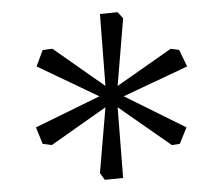

<svg xmlns="http://www.w3.org/2000/svg" viewBox="-20 -691 348 315"><path d="M144 -407 153 -515 65 -453 50 -455 39 -482 143 -533 40 -582 50 -609 66 -611 153 -550 144 -668 173 -671 182 -661 173 -550 260 -611 274 -609 287 -582 183 -533 286 -482 275 -455 262 -453 173 -515 182 -399 152 -396Z"/></svg>

Font: Grenze ExtraLight
Style: Regular
Weight: 275
Designer: Renata Polastri
Foundry: Omnibus-Type
Version: Version 1.002; ttfautohint (v1.8)